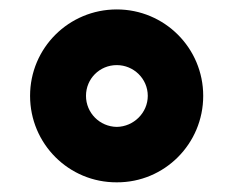

<svg xmlns="http://www.w3.org/2000/svg" viewBox="-20 -751 485 399"><path d="M222.7 -372.1C321.8 -371.6 402.3 -452.1 402.3 -551.8C402.3 -651.4 321.8 -731.4 222.7 -731.4C123 -731.4 42.5 -651.4 42.5 -551.8C42.5 -452.1 123 -371.6 222.7 -372.1ZM222.7 -487.3C187 -487.8 158.7 -516.6 158.7 -551.8C158.7 -587.4 187 -615.7 222.7 -615.7C257.8 -615.7 287.1 -587.4 287.1 -551.8C287.1 -516.6 257.8 -487.8 222.7 -487.3Z"/></svg>

Font: Raveo Display Display ExtraBold
Style: Regular
Weight: 800
Designer: Jakub Foglar, Rasmus Andersson (Inter)
Foundry: Jakubfoglar.com
Version: Version 1.100;Glyphs 3.2.3 (3260)